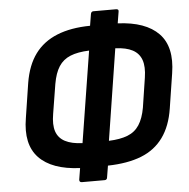

<svg xmlns="http://www.w3.org/2000/svg" viewBox="-55 -788 905 920"><g transform="rotate(-5 397.0 -327.5)"><path d="M302 78Q289 78 290 65L299 10Q164 4 102 -61Q40 -126 61 -251L87 -419Q101 -503 140.5 -556.5Q180 -610 246.5 -637Q313 -664 406 -665L415 -720Q417 -733 428 -733H537Q551 -733 548 -720L539 -665Q673 -659 735.5 -594.5Q798 -530 778 -404L752 -237Q739 -153 699.5 -98.5Q660 -44 594 -18Q528 8 433 10L424 65Q423 78 411 78ZM321 -108 391 -547Q336 -545 300.5 -530.5Q265 -516 245 -485Q225 -454 216 -402L193 -260Q184 -208 195 -175.5Q206 -143 237.5 -126.5Q269 -110 321 -108ZM448 -108Q502 -110 538 -124Q574 -138 594.5 -169.5Q615 -201 624 -252L646 -395Q654 -447 642.5 -479.5Q631 -512 600 -528.5Q569 -545 517 -547Z"/></g></svg>

Font: Sofia Sans Semi Condensed ExtraBold
Style: Italic
Weight: 800
Italic angle: -9°
Version: Version 4.100